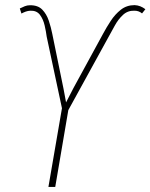

<svg xmlns="http://www.w3.org/2000/svg" viewBox="-20 -737 593 757"><path d="M252.9 -323.7 197.8 0H170.9L226.6 -323.7ZM269.5 -389.6 386.7 -604.5Q399.4 -628.4 416.5 -654.5Q433.6 -680.7 456.5 -698.7Q479.5 -716.8 510.7 -716.8Q522.5 -716.3 533 -712.2Q543.5 -708 553.2 -700.7L540 -684.1Q534.2 -689 526.9 -691.9Q519.5 -694.8 510.3 -694.8Q483.9 -695.8 465.1 -678.5Q446.3 -661.1 433.1 -637Q419.9 -612.8 408.2 -591.8L249 -302.2L230 -313ZM186 -604 230.5 -386.7 244.6 -311 226.1 -301.8 164.1 -592.3Q161.6 -612.3 156 -636.7Q150.4 -661.1 137.5 -678.5Q124.5 -695.8 99.6 -694.8Q89.8 -694.3 81.3 -691.2Q72.8 -688 64.5 -683.6L58.1 -703.6Q67.9 -708.5 77.6 -712.4Q87.4 -716.3 97.7 -716.3Q129.4 -716.8 146.5 -699.2Q163.6 -681.6 172.4 -655.3Q181.2 -628.9 186 -604Z"/></svg>

Font: Roboto Condensed Thin
Style: Italic
Weight: 250
Italic angle: -12°
Designer: Christian Robertson
Foundry: Google
Version: Version 3.008; 2023